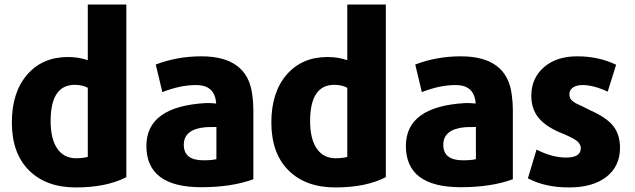

<svg xmlns="http://www.w3.org/2000/svg" viewBox="-20 -800 2784 842"><path d="M534 -23Q446 22 313 22Q182 22 107 -53Q32 -128 32 -263Q32 -395 99 -472.5Q166 -550 278 -550Q325 -550 365 -536V-780H534ZM365 -112V-415Q341 -428 308 -428Q202 -428 202 -269Q202 -191 231 -148.5Q260 -106 314 -106Q343 -106 365 -112Z M1091 -14Q996 21 863 21Q622 21 622 -160Q622 -333 882 -348Q895 -349 928 -346Q923 -427 840 -427Q770 -427 692 -396L663 -517Q757 -553 863 -553Q1064 -553 1086 -387Q1091 -352 1091 -320ZM929 -102V-243Q889 -243 880 -242Q786 -233 786 -165Q786 -97 872 -97Q909 -97 929 -102Z M1672 -23Q1584 22 1451 22Q1320 22 1245 -53Q1170 -128 1170 -263Q1170 -395 1237 -472.5Q1304 -550 1416 -550Q1463 -550 1503 -536V-780H1672ZM1503 -112V-415Q1479 -428 1446 -428Q1340 -428 1340 -269Q1340 -191 1369 -148.5Q1398 -106 1452 -106Q1481 -106 1503 -112Z M2229 -14Q2134 21 2001 21Q1760 21 1760 -160Q1760 -333 2020 -348Q2033 -349 2066 -346Q2061 -427 1978 -427Q1908 -427 1830 -396L1801 -517Q1895 -553 2001 -553Q2202 -553 2224 -387Q2229 -352 2229 -320ZM2067 -102V-243Q2027 -243 2018 -242Q1924 -233 1924 -165Q1924 -97 2010 -97Q2047 -97 2067 -102Z M2699 -152Q2699 -71 2639.5 -24.5Q2580 22 2475 22Q2370 22 2295 -18L2333 -144Q2401 -109 2463 -109Q2527 -109 2527 -150Q2527 -170 2506.5 -184.5Q2486 -199 2431 -221Q2368 -249 2339 -287Q2310 -325 2310 -380Q2310 -457 2365 -505Q2420 -553 2511 -553Q2606 -553 2682 -516L2645 -398Q2583 -427 2535 -427Q2508 -427 2492.5 -416Q2477 -405 2477 -387Q2477 -377 2480 -370Q2483 -363 2492 -356Q2501 -349 2508.5 -345.5Q2516 -342 2536 -332.5Q2556 -323 2569 -316Q2641 -284 2670 -246.5Q2699 -209 2699 -152Z"/></svg>

Font: Repo
Style: ExtraBold
Weight: 800
Designer: Stefan Peev
Foundry: Context Ltd
Version: Version 001.000